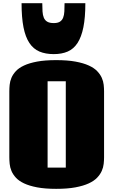

<svg xmlns="http://www.w3.org/2000/svg" viewBox="-20 -1178 748 1217"><path d="M281.7 -115.7H397V-663.1H281.7ZM335.9 19Q265.1 19 215.3 9.5Q165.5 0 132.6 -15.6Q99.6 -31.2 80.8 -51.8Q62 -72.3 52.7 -94.5Q43.5 -116.7 41.3 -139.2Q39.1 -161.6 39.1 -181.2V-599.1Q39.1 -618.7 41.3 -640.9Q43.5 -663.1 52.7 -685.1Q62 -707 80.8 -727.3Q99.6 -747.6 132.6 -762.9Q165.5 -778.3 215.1 -787.6Q264.6 -796.9 335.9 -796.9Q407.7 -796.9 458.3 -787.6Q508.8 -778.3 542.5 -762.9Q576.2 -747.6 595.7 -727.3Q615.2 -707 625 -685.1Q634.8 -663.1 637.2 -640.9Q639.6 -618.7 639.6 -599.1V-181.2Q639.6 -161.6 637.2 -139.2Q634.8 -116.7 625 -94.5Q615.2 -72.3 595.7 -51.8Q576.2 -31.2 542.5 -15.6Q508.8 0 458.3 9.5Q407.7 19 335.9 19ZM320.8 -835Q268.6 -835 230 -851.3Q191.4 -867.7 166.3 -905.5Q141.1 -943.4 128.9 -1005.1Q116.7 -1066.9 116.7 -1157.7H248Q248 -1128.4 249.5 -1105.2Q251 -1082 257.8 -1065.7Q264.6 -1049.3 279.5 -1040.5Q294.4 -1031.7 320.8 -1031.7Q345.7 -1031.7 359.6 -1040.5Q373.5 -1049.3 380.1 -1065.7Q386.7 -1082 387.9 -1105.5Q389.2 -1128.9 389.2 -1157.7H521Q521 -1066.9 508.5 -1005.1Q496.1 -943.4 471.4 -905.5Q446.8 -867.7 409.2 -851.3Q371.6 -835 320.8 -835Z"/></svg>

Font: Coda Caption ExtraBold
Style: Regular
Weight: 800
Designer: vernon adams
Foundry: vernon adams
Version: Version 1.002